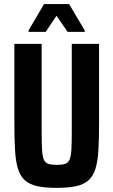

<svg xmlns="http://www.w3.org/2000/svg" viewBox="-20 -900 548 928"><path d="M254.1 8Q197 8 159.7 -0.3Q122.5 -8.6 100.1 -28.8Q77.8 -49.1 66.8 -84.6Q55.9 -120.1 52.7 -174.2Q49.5 -228.3 49.5 -304.5V-688H181.3V-262.7Q181.3 -209.1 183.2 -176.9Q185 -144.8 191.7 -129Q198.4 -113.2 213.3 -108.1Q228.1 -103.1 254.1 -103.1Q280.2 -103.1 295 -108.1Q309.9 -113.2 316.5 -129Q323.2 -144.8 325.1 -176.9Q326.9 -209.1 326.9 -262.7V-688H458.8V-304.5Q458.8 -228.3 455.6 -174.2Q452.4 -120.1 441.4 -84.6Q430.5 -49.1 408.1 -28.8Q385.8 -8.6 348.5 -0.3Q311.3 8 254.1 8ZM118.1 -745.9V-752.8L192.8 -880.3H314L389.6 -752.8V-745.9H306.8L253.1 -823.9L200.9 -745.9Z"/></svg>

Font: Saira Thin Condensed
Style: Regular
Weight: 100
Width: 3
Version: Version 1.101